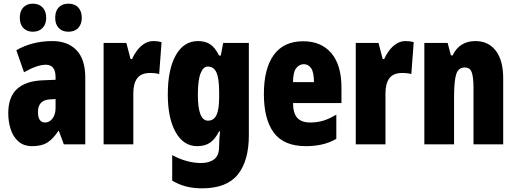

<svg xmlns="http://www.w3.org/2000/svg" viewBox="-20 -880 2813 1047"><path d="M266 -656Q349 -656 397 -606.5Q445 -557 445 -456V-93H328L301 -166H298Q271 -124 239.5 -103.5Q208 -83 156 -83Q109 -83 80 -109Q51 -135 38 -176Q25 -217 25 -262Q25 -351 72.5 -394.5Q120 -438 211 -442L283 -445V-459Q283 -527 230 -527Q183 -527 111 -486L69 -606Q110 -630 159.5 -643Q209 -656 266 -656ZM253 -338Q187 -335 187 -269Q187 -212 226 -212Q250 -212 266.5 -234Q283 -256 283 -291V-340ZM88 -783Q88 -820 107.5 -840Q127 -860 159 -860Q193 -860 212.5 -839Q232 -818 232 -783Q232 -749 212.5 -728Q193 -707 159 -707Q127 -707 107.5 -727Q88 -747 88 -783ZM281 -783Q281 -820 300.5 -840Q320 -860 353 -860Q388 -860 407 -839Q426 -818 426 -783Q426 -749 407 -728Q388 -707 353 -707Q319 -707 300 -727.5Q281 -748 281 -783Z M816 -656Q826 -656 836 -655Q846 -654 861 -650L848 -476Q829 -482 798 -482Q750 -482 728.5 -453.5Q707 -425 707 -371V-93H545V-646H669L692 -558H700Q710 -581 726.5 -603.5Q743 -626 766 -641Q789 -656 816 -656Z M1060 -656Q1099 -656 1125.5 -639Q1152 -622 1175 -577H1184L1197 -646H1337V-142Q1337 -3 1276.5 72Q1216 147 1082 147Q1033 147 993.5 136.5Q954 126 919 105V-34Q963 -11 1001.5 -1Q1040 9 1077 9Q1121 9 1148 -11.5Q1175 -32 1175 -82V-88Q1175 -105 1176.5 -127Q1178 -149 1180 -164H1175Q1153 -121 1125.5 -102Q1098 -83 1055 -83Q981 -83 938 -159Q895 -235 895 -365Q895 -501 938.5 -578.5Q982 -656 1060 -656ZM1113 -517Q1088 -517 1073.5 -479.5Q1059 -442 1059 -363Q1059 -222 1114 -222Q1146 -222 1160.5 -252.5Q1175 -283 1175 -349V-378Q1175 -452 1160.5 -484.5Q1146 -517 1113 -517Z M1633 -655Q1732 -655 1787 -590Q1842 -525 1842 -403V-318H1578Q1578 -263 1601 -237.5Q1624 -212 1672 -212Q1710 -212 1743 -222Q1776 -232 1814 -255V-123Q1778 -102 1737 -92.5Q1696 -83 1648 -83Q1528 -83 1473.5 -156Q1419 -229 1419 -367Q1419 -506 1473 -580.5Q1527 -655 1633 -655ZM1637 -530Q1612 -530 1595 -508Q1578 -486 1578 -432H1692Q1692 -485 1677 -507.5Q1662 -530 1637 -530Z M2191 -656Q2201 -656 2211 -655Q2221 -654 2236 -650L2223 -476Q2204 -482 2173 -482Q2125 -482 2103.5 -453.5Q2082 -425 2082 -371V-93H1920V-646H2044L2067 -558H2075Q2085 -581 2101.5 -603.5Q2118 -626 2141 -641Q2164 -656 2191 -656Z M2572 -656Q2644 -656 2684 -603Q2724 -550 2724 -453V-93H2562V-401Q2562 -456 2553 -484Q2544 -512 2514 -512Q2480 -512 2468 -476Q2456 -440 2456 -346V-93H2294V-646H2421L2439 -578H2448Q2486 -656 2572 -656Z"/></svg>

Font: Noto Sans Kannada UI ExtraCondensed Black
Style: Regular
Weight: 900
Width: 2
Designer: Jelle Bosma - Monotype Design Team
Foundry: Monotype Imaging Inc.
Version: Version 2.005; ttfautohint (v1.8.4.7-5d5b)